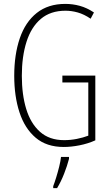

<svg xmlns="http://www.w3.org/2000/svg" viewBox="-20 -744 565 985"><path d="M300 -356H469V-24Q431 -7 388 1.5Q345 10 307 10Q219 10 163 -37.5Q107 -85 80 -167.5Q53 -250 53 -355Q53 -464 81.5 -547.5Q110 -631 168.5 -677.5Q227 -724 315 -724Q353 -724 389.5 -714Q426 -704 462 -680L445 -648Q411 -671 379 -680Q347 -689 316 -689Q239 -689 189.5 -647Q140 -605 116 -529.5Q92 -454 92 -355Q92 -259 114.5 -185Q137 -111 185 -68Q233 -25 309 -25Q342 -25 374.5 -31.5Q407 -38 433 -48V-321H300ZM334 71Q325 106 309 147Q293 188 273 221H253V211Q260 193 268.5 165.5Q277 138 284 109.5Q291 81 293 61H334Z"/></svg>

Font: Noto Sans Khmer UI ExtraCondensed ExtraLight
Style: Regular
Weight: 200
Width: 2
Designer: Danh Hong and the Monotype Design Team
Foundry: Monotype Imaging Inc.
Version: Version 2.002; ttfautohint (v1.8.4.7-5d5b)